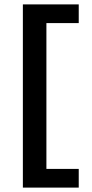

<svg xmlns="http://www.w3.org/2000/svg" viewBox="-20 -731 420 873"><path d="M338 -626H191V37H338V122H84V-711H338Z"/></svg>

Font: EauTest
Style: Bold
Weight: 700
Designer: Christian Thalmann (Catharsis Fonts)
Version: Version 0.001;PS 000.001;hotconv 1.0.88;makeotf.lib2.5.64775